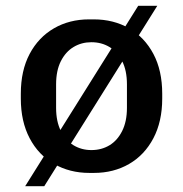

<svg xmlns="http://www.w3.org/2000/svg" viewBox="-20 -588 633 664"><path d="M289 10Q221 10 167 -21Q113 -52 82.5 -110Q52 -168 52 -247V-264Q52 -344 82.5 -401.5Q113 -459 166.5 -490Q220 -521 288 -521H304Q373 -521 426.5 -490Q480 -459 510.5 -401.5Q541 -344 541 -264V-247Q541 -168 510.5 -110Q480 -52 426.5 -21Q373 10 305 10ZM296 -69Q331 -69 358.5 -85.5Q386 -102 402.5 -135Q419 -168 419 -215V-296Q419 -344 402.5 -376.5Q386 -409 358.5 -425.5Q331 -442 296 -442Q262 -442 234.5 -425.5Q207 -409 190.5 -376.5Q174 -344 174 -296V-215Q174 -168 190.5 -135Q207 -102 234.5 -85.5Q262 -69 296 -69ZM67 56 458 -568H524L133 56Z"/></svg>

Font: Chivo Medium Medium
Style: Regular
Weight: 500
Version: Version 2.002